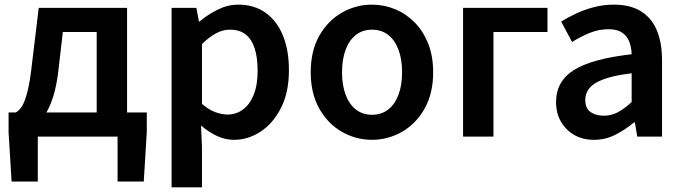

<svg xmlns="http://www.w3.org/2000/svg" viewBox="-20 -589 2948 828"><path d="M143 0V194H30L17 -19V-104H613V-19L600 194H487V0ZM397 -39V-451H251L233 -295Q225 -221 209 -171Q193 -121 171.5 -90.5Q150 -60 123 -45.5Q96 -31 66 -28L48 -104Q63 -112 75 -131Q87 -150 98.5 -194.5Q110 -239 119 -323L147 -555H528V-39Z M720 219V-555H827L838 -496H840Q876 -526 919 -547.5Q962 -569 1007 -569Q1077 -569 1126 -533.5Q1175 -498 1200.5 -435Q1226 -372 1226 -286Q1226 -191 1192 -124Q1158 -57 1104 -21.5Q1050 14 989 14Q952 14 916 -2.5Q880 -19 847 -48L851 45V219ZM961 -95Q998 -95 1027.5 -116.5Q1057 -138 1074 -180Q1091 -222 1091 -284Q1091 -340 1078.5 -379.5Q1066 -419 1040 -440Q1014 -461 971 -461Q941 -461 912 -445.5Q883 -430 851 -399V-141Q881 -115 909.5 -105Q938 -95 961 -95Z M1584 14Q1515 14 1454.5 -20.5Q1394 -55 1357 -120.5Q1320 -186 1320 -277Q1320 -370 1357 -435Q1394 -500 1454.5 -534.5Q1515 -569 1584 -569Q1636 -569 1683.5 -549.5Q1731 -530 1768 -492.5Q1805 -455 1826.5 -401Q1848 -347 1848 -277Q1848 -186 1811 -120.5Q1774 -55 1713.5 -20.5Q1653 14 1584 14ZM1584 -94Q1625 -94 1654 -116.5Q1683 -139 1698.5 -180.5Q1714 -222 1714 -277Q1714 -333 1698.5 -374.5Q1683 -416 1654 -438.5Q1625 -461 1584 -461Q1544 -461 1515 -438.5Q1486 -416 1470.5 -374.5Q1455 -333 1455 -277Q1455 -222 1470.5 -180.5Q1486 -139 1515 -116.5Q1544 -94 1584 -94Z M1977 0V-555H2341V-451H2108V0Z M2542 14Q2493 14 2456.5 -7Q2420 -28 2399 -64.5Q2378 -101 2378 -149Q2378 -239 2456 -287.5Q2534 -336 2704 -355Q2703 -385 2693.5 -409.5Q2684 -434 2662.5 -448.5Q2641 -463 2604 -463Q2562 -463 2523 -447Q2484 -431 2447 -408L2400 -496Q2431 -515 2466.5 -531.5Q2502 -548 2542.5 -558.5Q2583 -569 2627 -569Q2697 -569 2743 -541Q2789 -513 2812 -459.5Q2835 -406 2835 -329V0H2728L2718 -61H2714Q2677 -30 2634 -8Q2591 14 2542 14ZM2584 -90Q2617 -90 2645.5 -105.5Q2674 -121 2704 -149V-273Q2629 -264 2585 -248Q2541 -232 2522.5 -209.5Q2504 -187 2504 -159Q2504 -122 2526.5 -106Q2549 -90 2584 -90Z"/></svg>

Font: Noto Sans SC SemiBold
Style: Regular
Weight: 600
Designer: Ryoko NISHIZUKA 西塚涼子 (kana, bopomofo & ideographs); Paul D. Hunt (Latin, Greek & Cyrillic); Sandoll Communications 산돌커뮤니
Foundry: Adobe
Version: Version 2.004-H2;hotconv 1.0.118;makeotfexe 2.5.65603